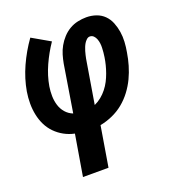

<svg xmlns="http://www.w3.org/2000/svg" viewBox="-133 -626 866 947"><g transform="rotate(-20 300.0 -152.5)"><path d="M141 215 177 0Q148 -6 122.5 -20Q97 -34 77 -54.5Q57 -75 44.5 -100.5Q32 -126 26 -155Q20 -184 20 -214.5Q20 -245 25 -276Q36 -340 64 -402Q92 -464 132 -520L226 -466Q194 -419 170.5 -367Q147 -315 138 -262Q134 -237 134.5 -212Q135 -187 142 -164Q149 -141 164.5 -123Q180 -105 203 -96L243 -343Q247 -365 253.5 -387Q260 -409 271.5 -429.5Q283 -450 299.5 -468Q316 -486 336.5 -498Q357 -510 380 -515Q403 -520 425 -520Q452 -520 476.5 -511.5Q501 -503 518.5 -485.5Q536 -468 545.5 -444Q555 -420 559 -394.5Q563 -369 561.5 -342Q560 -315 555 -288Q550 -256 540.5 -223.5Q531 -191 516.5 -160.5Q502 -130 481 -102Q460 -74 433 -52Q406 -30 374 -16Q342 -2 310 4L275 215ZM317 -99Q337 -108 353.5 -121.5Q370 -135 383.5 -152Q397 -169 406.5 -187.5Q416 -206 423 -225.5Q430 -245 435 -264.5Q440 -284 443 -304Q445 -316 446 -328Q447 -340 447.5 -352Q448 -364 446.5 -375.5Q445 -387 441 -398Q437 -409 429 -417Q421 -425 409 -425Q400 -425 392 -417.5Q384 -410 379 -401.5Q374 -393 370.5 -384Q367 -375 364 -365.5Q361 -356 359 -346.5Q357 -337 355 -328Z"/></g></svg>

Font: Iosevka Extrabold Extended
Style: Italic
Weight: 800
Width: 7
Italic angle: -9°
Monospace: yes
Designer: Belleve Invis
Foundry: Belleve Invis
Version: Version 32.5.0; ttfautohint (v1.8.4)